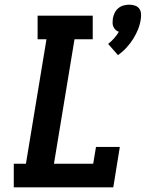

<svg xmlns="http://www.w3.org/2000/svg" viewBox="-20 -802 640 822"><path d="M485 -566 443 -614Q457 -625 468.5 -638Q480 -651 489 -666Q481 -668 475 -674Q469 -680 465.5 -687.5Q462 -695 462 -704Q462 -713 463 -722Q465 -734 470.5 -746Q476 -758 486 -766.5Q496 -775 508.5 -778.5Q521 -782 533 -782Q545 -782 556.5 -778.5Q568 -775 575 -766.5Q582 -758 583.5 -746Q585 -734 583 -722Q580 -699 571.5 -677.5Q563 -656 550.5 -636Q538 -616 521.5 -598Q505 -580 485 -566ZM39 0V-101H91L179 -634H141V-735H377V-634H299L211 -101H379L391 -173H493L465 0Z"/></svg>

Font: Iosevka Slab Extended Oblique
Style: Bold
Weight: 700
Width: 7
Italic angle: -9°
Monospace: yes
Designer: Belleve Invis
Foundry: Belleve Invis
Version: Version 11.1.1; ttfautohint (v1.8.3)